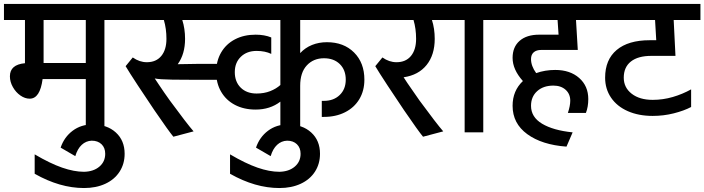

<svg xmlns="http://www.w3.org/2000/svg" viewBox="-30 -668 3555 969"><path d="M597 -567H497V0H403V-269H185Q172 -170 120 -170Q96 -170 73 -186Q50 -202 35 -228.5Q20 -255 20 -283Q20 -342 96 -349V-567H-10V-648H597ZM403 -350V-567H190V-350Z M599 108Q599 159 573.5 198.5Q548 238 501.5 259.5Q455 281 394 281Q272 281 145 209V111Q223 157 283.5 178Q344 199 394 199Q442 198 471.5 173Q501 148 501 108Q501 78 482.5 60Q464 42 433 42Q404 43 382.5 63Q361 83 350 120L276 77Q294 24 336.5 -8Q379 -40 437 -40Q510 -40 554.5 0.5Q599 41 599 108Z M1034 -567H890Q904 -523 904 -472Q904 -395 867 -344Q922 -346 1131 -346V-265Q905 -265 840.5 -266Q776 -267 751 -272L773 -239Q799 -200 827 -161Q913 -44 947 -5L845 22Q823 -4 749 -112Q711 -168 666 -236.5Q621 -305 604 -334L640 -378Q674 -354 711 -354Q758 -354 784 -385.5Q810 -417 810 -472Q810 -523 797 -567H576V-648H1034Z M1856 -567H1485V-400Q1510 -427 1544.5 -441Q1579 -455 1620 -455Q1705 -455 1757 -403Q1809 -351 1809 -266Q1809 -210 1783.5 -167.5Q1758 -125 1711.5 -101.5Q1665 -78 1605 -78H1594V-159H1605Q1654 -159 1684.5 -188.5Q1715 -218 1715 -266Q1715 -315 1685 -344.5Q1655 -374 1605 -374Q1552 -374 1518.5 -338Q1485 -302 1485 -235V0H1385V-155Q1333 -115 1260 -115Q1201 -115 1156 -138.5Q1111 -162 1086 -205Q1061 -248 1061 -304Q1061 -360 1086 -403Q1111 -446 1156 -469.5Q1201 -493 1260 -493Q1305 -493 1339 -479V-396Q1308 -411 1265 -411Q1216 -411 1185.5 -381.5Q1155 -352 1155 -304Q1155 -255 1185 -225.5Q1215 -196 1265 -196Q1303 -196 1333.5 -208Q1364 -220 1385 -239V-567H1006V-648H1856Z M1585 108Q1585 159 1559.5 198.5Q1534 238 1487.5 259.5Q1441 281 1380 281Q1258 281 1131 209V111Q1209 157 1269.5 178Q1330 199 1380 199Q1428 198 1457.5 173Q1487 148 1487 108Q1487 78 1468.5 60Q1450 42 1419 42Q1390 43 1368.5 63Q1347 83 1336 120L1262 77Q1280 24 1322.5 -8Q1365 -40 1423 -40Q1496 -40 1540.5 0.5Q1585 41 1585 108Z M2235 -567H2150Q2164 -523 2164 -472Q2164 -391 2123 -340Q2082 -289 2007 -278L2026 -249L2087 -161Q2173 -44 2207 -5L2105 22Q2083 -4 2009 -112Q1971 -168 1926 -236.5Q1881 -305 1864 -334L1900 -378Q1934 -354 1971 -354Q2018 -354 2044 -385.5Q2070 -417 2070 -472Q2070 -523 2057 -567H1836V-648H2235Z M2509 -567H2409V0H2315V-567H2215V-648H2509Z M2489 -648H2989V-567H2877L2886 -416H2702Q2677 -416 2663.5 -404Q2650 -392 2650 -370Q2650 -335 2676 -299Q2721 -315 2772 -315Q2847 -315 2893 -274.5Q2939 -234 2939 -168Q2939 -129 2927 -98H2836Q2848 -134 2848 -160Q2848 -194 2824.5 -215Q2801 -236 2763 -236Q2712 -236 2681 -208Q2650 -180 2650 -134Q2650 -77 2706 -43.5Q2762 -10 2860 0L2829 72Q2705 63 2631 9Q2557 -45 2557 -134Q2557 -210 2609 -259Q2557 -317 2557 -376Q2557 -431 2592.5 -462Q2628 -493 2691 -493H2789L2784 -567H2489Z M3505 -567H3370L3379 -386H3257Q3190 -386 3154 -357.5Q3118 -329 3118 -276Q3118 -226 3158 -195Q3198 -164 3264 -164Q3316 -164 3365.5 -178.5Q3415 -193 3458 -217V-128Q3422 -109 3370.5 -96Q3319 -83 3264 -83Q3193 -83 3138.5 -107Q3084 -131 3054 -175Q3024 -219 3024 -276Q3024 -367 3082.5 -416Q3141 -465 3249 -465H3282L3276 -567H2969V-648H3505Z"/></svg>

Font: Madhuban
Style: Regular
Weight: 400
Designer: jaikishan Patel
Foundry: MagicType
Version: Version 1.000